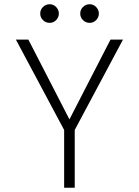

<svg xmlns="http://www.w3.org/2000/svg" viewBox="-20 -887 656 907"><path d="M283 -273 55 -700H114L308 -323L502 -700H561L333 -273V0H283ZM170 -823Q170 -841 183 -854Q196 -867 215 -867Q232 -867 245 -854Q258 -841 258 -823Q258 -805 245 -792Q232 -779 215 -779Q196 -779 183 -792Q170 -805 170 -823ZM359 -823Q359 -841 372 -854Q385 -867 404 -867Q421 -867 434 -854Q447 -841 447 -823Q447 -805 434 -792Q421 -779 404 -779Q385 -779 372 -792Q359 -805 359 -823Z"/></svg>

Font: Niramit ExtraLight
Style: Regular
Weight: 200
Designer: Katatrad Aksorn Co.,Ltd.
Foundry: Cadson Demak Co.,Ltd.
Version: Version 1.000; ttfautohint (v1.6)